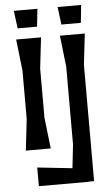

<svg xmlns="http://www.w3.org/2000/svg" viewBox="-62 -781 579 1014"><g transform="rotate(-5 228.0 -274.0)"><path d="M176 -741H51L63 -647H166ZM408 -741H283L295 -647H398ZM182 0 163 -164V-425L182 -589H50L69 -423V-166L50 0ZM301 -423V-11L287 114L102 94V193H368V192H395V-425L414 -589H282Z"/></g></svg>

Font: BackOut Medium
Style: Regular
Weight: 500
Designer: Frank Adebiaye
Foundry: Velvetyne Type Foundry
Version: Version 2.000;hotconv 1.0.109;makeotfexe 2.5.65596